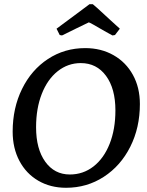

<svg xmlns="http://www.w3.org/2000/svg" viewBox="-20 -878 697 910"><path d="M40 -254Q40 -366 84.5 -456.5Q129 -547 207.5 -598.5Q286 -650 384 -650Q459 -650 518 -616.5Q577 -583 610 -523Q643 -463 643 -385Q643 -273 597.5 -182.5Q552 -92 472 -40Q392 12 293 12Q219 12 161.5 -21.5Q104 -55 72 -115.5Q40 -176 40 -254ZM527 -355Q527 -458 482.5 -518.5Q438 -579 363 -579Q302 -579 253.5 -540.5Q205 -502 178 -433Q151 -364 151 -275Q151 -172 194.5 -111.5Q238 -51 311 -51Q374 -51 423 -89Q472 -127 499.5 -196Q527 -265 527 -355ZM404 -858H420Q421 -859 505 -781L548 -742L525 -712L513 -710L475 -731Q407 -771 401 -772L339 -742L274 -710L263 -712L248 -742Q280 -765 331 -803.5Q382 -842 404 -858Z"/></svg>

Font: Alegreya SC Medium
Style: Italic
Weight: 500
Italic angle: -7°
Designer: Juan Pablo del Peral
Foundry: Huerta Tipografica
Version: Version 2.007; ttfautohint (v1.6)